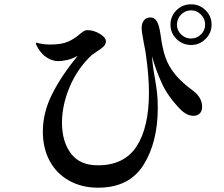

<svg xmlns="http://www.w3.org/2000/svg" viewBox="-20 -847 1040 892"><path d="M963 -732Q963 -694 935 -666Q907 -638 868 -638Q828 -638 800 -666Q772 -694 772 -732Q772 -772 800 -799.5Q828 -827 868 -827Q907 -827 935 -799.5Q963 -772 963 -732ZM933 -732Q933 -760 913.5 -779.5Q894 -799 868 -799Q841 -799 821.5 -779.5Q802 -760 802 -732Q802 -706 821.5 -687Q841 -668 868 -668Q894 -668 913.5 -687Q933 -706 933 -732ZM919 -350Q919 -331 908 -320Q897 -309 879 -309Q848 -309 819 -338Q761 -397 732.5 -459Q704 -521 686 -586Q690 -532 700 -482Q706 -446 709.5 -416.5Q713 -387 713 -346Q713 -186 646.5 -80.5Q580 25 436 25Q360 25 301.5 -7.5Q243 -40 211 -99Q179 -158 179 -236Q179 -324 222 -409.5Q265 -495 341 -588Q317 -574 292.5 -568.5Q268 -563 252 -563Q218 -563 187 -587Q171 -601 159 -619.5Q147 -638 147 -646Q147 -649 149 -649Q151 -649 154.5 -647.5Q158 -646 164 -645Q189 -640 212 -640Q265 -640 295 -653Q325 -666 350 -688Q362 -698 369.5 -702.5Q377 -707 386 -707Q415 -707 443.5 -690Q472 -673 472 -655Q472 -642 461 -631Q450 -620 429 -607Q408 -593 406 -591Q340 -529 304 -444Q268 -359 268 -277Q268 -190 309 -134.5Q350 -79 435 -79Q557 -79 614.5 -167Q672 -255 672 -417Q672 -494 658 -592Q656 -610 648 -648Q638 -700 638 -717Q638 -738 648.5 -752Q659 -766 679 -766Q698 -766 709 -747.5Q720 -729 726 -685Q734 -623 748.5 -581Q763 -539 793.5 -501.5Q824 -464 879 -424Q919 -393 919 -350Z"/></svg>

Font: Shippori Mincho
Style: Bold
Weight: 700
Designer: FONTDASU
Foundry: FONTDASU / Google Inc. / but / Adobe
Version: Version 3.110; ttfautohint (v1.8.3)